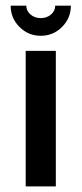

<svg xmlns="http://www.w3.org/2000/svg" viewBox="-20 -663 290 683"><path d="M17.9 -642.9H73.6Q73.6 -624.3 88.6 -611.4Q103.6 -598.6 125 -598.6Q146.4 -598.6 161.4 -611.4Q176.4 -624.3 176.4 -642.9H232.1Q232.1 -598.6 200.7 -567.1Q169.3 -535.7 125 -535.7Q80.7 -535.7 49.3 -567.1Q17.9 -598.6 17.9 -642.9ZM71.4 -482.1H178.6V0H71.4Z"/></svg>

Font: Aire Exterior
Style: Regular
Weight: 400
Width: 4
Designer: Jayvee Enaguas (HarvettFox96)
Version: 20190503.02